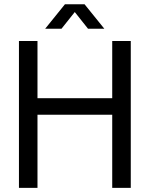

<svg xmlns="http://www.w3.org/2000/svg" viewBox="-20 -902 719 922"><path d="M518.9 0V-705H608V0ZM71 0V-705H160V0ZM134.1 -351V-430.3H544.8V-351ZM196.9 -764 291.9 -881.6H386L481 -764H402.7L318.9 -869.6H359.3L275.3 -764Z"/></svg>

Font: TikTok Sans Light
Style: Regular
Weight: 300
Version: Version 4.000